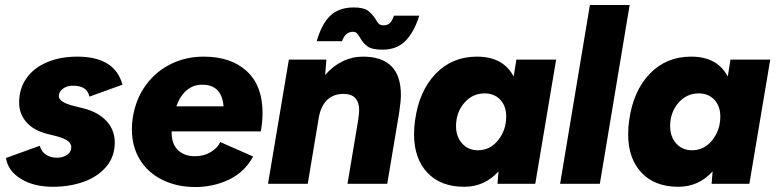

<svg xmlns="http://www.w3.org/2000/svg" viewBox="-20 -740 3129 773"><path d="M4 -104 140 -153Q148 -127 167 -116Q186 -105 209 -105Q233 -105 250 -116.5Q267 -128 267 -148Q267 -162 253 -172.5Q239 -183 210 -191L170 -201Q115 -215 86 -248.5Q57 -282 57 -327Q57 -383 86.5 -425Q116 -467 169.5 -489.5Q223 -512 291 -512Q443 -512 473 -399L340 -351Q335 -374 318.5 -384.5Q302 -395 273 -395Q250 -395 233.5 -383Q217 -371 217 -353Q217 -329 275 -314L315 -304Q375 -289 408.5 -253Q442 -217 442 -166Q442 -109 407.5 -68.5Q373 -28 316.5 -8Q260 12 193 12Q116 12 64 -20Q12 -52 4 -104Z M511 -219Q511 -246 515 -269Q527 -342 567 -397Q607 -452 667.5 -482Q728 -512 800 -512Q910 -512 973.5 -453.5Q1037 -395 1037 -286Q1037 -249 1030 -211H671Q670 -161 696 -136Q722 -111 765 -111Q799 -111 826.5 -126.5Q854 -142 867 -168L999 -110Q965 -47 902 -17Q839 13 767 13Q691 13 632.5 -16.5Q574 -46 542.5 -98.5Q511 -151 511 -219ZM880 -312Q873 -399 794 -399Q758 -399 731.5 -376.5Q705 -354 690 -312Z M1143 -500H1294L1289 -438Q1320 -474 1359 -493Q1398 -512 1441 -512Q1594 -512 1594 -358Q1594 -332 1587 -286L1582 -256L1539 0H1379L1422 -256Q1426 -286 1426 -295Q1426 -362 1363 -362Q1322 -362 1296.5 -337Q1271 -312 1263 -264L1219 0H1059ZM1429 -589Q1423 -600 1417 -606Q1411 -612 1401 -612Q1370 -612 1357 -574H1255Q1276 -646 1311 -678Q1346 -710 1404 -710Q1443 -710 1460.5 -697.5Q1478 -685 1492 -663Q1499 -650 1505.5 -644Q1512 -638 1524 -638Q1541 -638 1550.5 -648Q1560 -658 1566 -677H1668Q1647 -610 1612 -575Q1577 -540 1520 -540Q1478 -540 1460 -553Q1442 -566 1429 -589Z M1987 -50Q1931 12 1849 12Q1754 12 1700.5 -45Q1647 -102 1647 -199Q1647 -230 1651 -255Q1667 -373 1733.5 -442.5Q1800 -512 1900 -512Q2006 -512 2048 -432L2059 -500H2219L2135 0H1983ZM1904 -135Q1953 -135 1985.5 -175.5Q2018 -216 2018 -271Q2018 -313 1994 -338.5Q1970 -364 1931 -364Q1882 -364 1849 -325.5Q1816 -287 1816 -232Q1816 -190 1840.5 -162.5Q1865 -135 1904 -135Z M2355 -720H2515L2395 0H2235Z M2849 -50Q2793 12 2711 12Q2616 12 2562.5 -45Q2509 -102 2509 -199Q2509 -230 2513 -255Q2529 -373 2595.5 -442.5Q2662 -512 2762 -512Q2868 -512 2910 -432L2921 -500H3081L2997 0H2845ZM2766 -135Q2815 -135 2847.5 -175.5Q2880 -216 2880 -271Q2880 -313 2856 -338.5Q2832 -364 2793 -364Q2744 -364 2711 -325.5Q2678 -287 2678 -232Q2678 -190 2702.5 -162.5Q2727 -135 2766 -135Z"/></svg>

Font: Oak Sans ExtraBold
Style: Italic
Weight: 800
Italic angle: -9.49998°
Foundry: Erik Kennedy, Walven
Version: Version 1.000